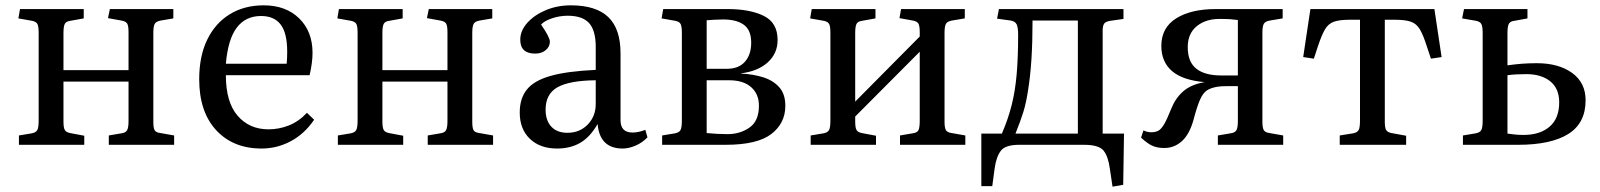

<svg xmlns="http://www.w3.org/2000/svg" viewBox="-20 -543 5999 720"><path d="M51 0V-35L99 -43Q115 -46 120 -55.5Q125 -65 125 -91V-420Q125 -445 120 -453.5Q115 -462 100 -465L49 -474L55 -509H294V-474L244 -465Q228 -463 223 -453.5Q218 -444 218 -419V-280H462V-423Q462 -446 457 -454.5Q452 -463 435 -466L385 -475L392 -509H630V-474L583 -466Q566 -463 560.5 -454Q555 -445 555 -420V-86Q555 -63 560 -54.5Q565 -46 582 -44L633 -35V0H388V-35L435 -43Q451 -45 456.5 -54.5Q462 -64 462 -89V-237H218V-87Q218 -64 223 -55.5Q228 -47 243 -44L296 -34V0Z M961 14Q854 14 790.5 -55Q727 -124 727 -246Q727 -332 757 -394Q787 -456 841.5 -489.5Q896 -523 969 -523Q1052 -523 1102 -474Q1152 -425 1152 -345Q1152 -308 1141 -261H827Q827 -160 871 -109Q915 -58 987 -58Q1026 -58 1063 -72.5Q1100 -87 1131 -120L1158 -94Q1122 -41 1070.5 -13.5Q1019 14 961 14ZM827 -304H1055Q1057 -324 1057 -349Q1057 -419 1032.5 -451Q1008 -483 959 -483Q901 -483 868 -439.5Q835 -396 827 -304Z M1247 0V-35L1295 -43Q1311 -46 1316 -55.5Q1321 -65 1321 -91V-420Q1321 -445 1316 -453.5Q1311 -462 1296 -465L1245 -474L1251 -509H1490V-474L1440 -465Q1424 -463 1419 -453.5Q1414 -444 1414 -419V-280H1658V-423Q1658 -446 1653 -454.5Q1648 -463 1631 -466L1581 -475L1588 -509H1826V-474L1779 -466Q1762 -463 1756.5 -454Q1751 -445 1751 -420V-86Q1751 -63 1756 -54.5Q1761 -46 1778 -44L1829 -35V0H1584V-35L1631 -43Q1647 -45 1652.5 -54.5Q1658 -64 1658 -89V-237H1414V-87Q1414 -64 1419 -55.5Q1424 -47 1439 -44L1492 -34V0Z M2069 14Q2005 14 1967 -22.5Q1929 -59 1929 -121Q1929 -174 1956 -207.5Q1983 -241 2045 -258.5Q2107 -276 2214 -281V-367Q2214 -429 2189 -456.5Q2164 -484 2109 -484Q2079 -484 2050.5 -474.5Q2022 -465 2009 -451Q2026 -426 2034 -410.5Q2042 -395 2042 -387Q2042 -368 2026.5 -355Q2011 -342 1987 -342Q1931 -342 1931 -394Q1931 -428 1957.5 -457.5Q1984 -487 2027 -505Q2070 -523 2121 -523Q2215 -523 2261 -479Q2307 -435 2307 -343V-92Q2307 -46 2352 -46Q2374 -46 2400 -56L2408 -28Q2389 -8 2363.5 3Q2338 14 2315 14Q2229 14 2221 -78Q2193 -29 2156 -7.5Q2119 14 2069 14ZM2108 -45Q2154 -45 2184 -76Q2214 -107 2214 -153V-242Q2116 -241 2071 -216Q2026 -191 2026 -132Q2026 -91 2047.5 -68Q2069 -45 2108 -45Z M2463 0V-35L2511 -43Q2527 -46 2532 -55.5Q2537 -65 2537 -91V-420Q2537 -443 2532.5 -452.5Q2528 -462 2512 -465L2461 -474L2467 -509H2709Q2792 -509 2844 -483.5Q2896 -458 2896 -393Q2896 -343 2859.5 -309.5Q2823 -276 2759 -268V-267Q2805 -265 2842.5 -253Q2880 -241 2902.5 -215.5Q2925 -190 2925 -146Q2925 -81 2872.5 -40.5Q2820 0 2701 0ZM2630 -285H2706Q2750 -285 2773.5 -311.5Q2797 -338 2797 -383Q2797 -430 2769.5 -450Q2742 -470 2692 -470Q2676 -470 2659 -469Q2642 -468 2630 -467ZM2709 -40Q2755 -40 2790.5 -64.5Q2826 -89 2826 -147Q2826 -190 2797 -216Q2768 -242 2714 -242H2630V-44Q2650 -42 2670 -41Q2690 -40 2709 -40Z M3020 0V-35L3068 -43Q3084 -46 3089 -55.5Q3094 -65 3094 -91V-420Q3094 -445 3089 -453.5Q3084 -462 3069 -465L3018 -474L3024 -509H3263V-474L3213 -465Q3197 -463 3192 -453.5Q3187 -444 3187 -419V-162L3429 -406V-423Q3429 -446 3424 -454.5Q3419 -463 3403 -466L3353 -475L3359 -509H3598V-474L3550 -466Q3533 -463 3527.5 -454Q3522 -445 3522 -420V-86Q3522 -63 3527.5 -54.5Q3533 -46 3549 -44L3600 -35V0H3355V-35L3402 -43Q3419 -45 3424 -54.5Q3429 -64 3429 -89V-349L3187 -106V-87Q3187 -64 3192 -55.5Q3197 -47 3212 -44L3265 -34V0Z M4152 157 4142 90Q4136 44 4118.5 22Q4101 0 4045 0H3802Q3750 0 3733 22.5Q3716 45 3710 88L3701 155H3660V-42H3737Q3760 -95 3773.5 -148Q3787 -201 3792.5 -264.5Q3798 -328 3798 -412Q3798 -440 3792.5 -451.5Q3787 -463 3770 -466L3719 -473L3726 -509H4193V-472L4144 -465Q4125 -462 4120 -453.5Q4115 -445 4115 -428V-42H4195L4192 150ZM3788 -42H4022V-466H3852Q3852 -386 3848 -322.5Q3844 -259 3835 -203Q3828 -157 3817.5 -123Q3807 -89 3788 -42Z M4346 12Q4319 12 4300 3Q4281 -6 4259 -27L4268 -54Q4282 -47 4297 -47Q4313 -47 4324 -53Q4335 -59 4346 -78Q4357 -97 4372 -135Q4388 -175 4416.5 -200Q4445 -225 4492 -234L4498 -235Q4415 -242 4375 -276.5Q4335 -311 4335 -371Q4335 -439 4390.5 -474Q4446 -509 4539 -509H4790V-474L4742 -466Q4725 -463 4719.5 -454Q4714 -445 4714 -420V-86Q4714 -63 4719.5 -54.5Q4725 -46 4741 -44L4792 -35V0H4547V-35L4594 -43Q4611 -45 4616.5 -54.5Q4622 -64 4622 -89V-220Q4607 -220 4583.5 -220Q4560 -220 4547 -218Q4521 -214 4506 -204Q4491 -194 4480 -169Q4469 -144 4456 -95Q4441 -40 4412.5 -14Q4384 12 4346 12ZM4560 -260H4622V-468Q4608 -470 4593 -471Q4578 -472 4553 -472Q4501 -472 4467.5 -444.5Q4434 -417 4434 -366Q4434 -311 4466 -285.5Q4498 -260 4560 -260Z M5004 0V-35L5054 -43Q5070 -46 5075 -55.5Q5080 -65 5080 -91V-469H5043Q5003 -469 4982 -461.5Q4961 -454 4948.5 -432.5Q4936 -411 4922 -369L4907 -323L4867 -329L4894 -509H5359L5386 -329L5346 -323L5330 -371Q5317 -412 5304.5 -433Q5292 -454 5271 -461.5Q5250 -469 5210 -469H5173V-87Q5173 -64 5178 -55.5Q5183 -47 5198 -44L5253 -34V0Z M5466 0V-35L5514 -43Q5530 -46 5535 -55.5Q5540 -65 5540 -91V-420Q5540 -444 5535 -453Q5530 -462 5515 -465L5463 -474L5470 -509H5708V-474L5659 -465Q5643 -463 5638 -453.5Q5633 -444 5633 -419V-298Q5662 -302 5687 -304Q5712 -306 5743 -306Q5825 -306 5875.5 -269.5Q5926 -233 5926 -167Q5926 -81 5861 -40.5Q5796 0 5673 0ZM5693 -37Q5755 -37 5791 -68Q5827 -99 5827 -159Q5827 -211 5793.5 -238Q5760 -265 5704 -265Q5662 -265 5633 -261V-42Q5647 -40 5662 -38.5Q5677 -37 5693 -37Z"/></svg>

Font: Literata 36pt
Style: Regular
Weight: 400
Designer: Latin by Veronika Burian and Jose Scaglione. Greek by Irene Vlachou. Cyrillic by Vera Evstafieva.
Foundry: TypeTogether
Version: Version 3.002